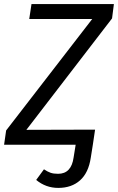

<svg xmlns="http://www.w3.org/2000/svg" viewBox="-27 -708 577 939"><path d="M521 -618 102 -73 438 -74 427 0 417 63Q406 137 364.5 174Q323 211 258 211Q197 211 150 172L188 120Q206 132 220.5 137Q235 142 257 142Q322 142 333 62L343 0H-7L3 -70L424 -615H116L127 -688H530Z"/></svg>

Font: Fira Sans Book
Style: Italic
Weight: 350
Italic angle: -8°
Designer: bBox Type GmbH & Carrois Corporate GbR & Edenspiekermann AG
Foundry: bBox Type GmbH & Carrois Corporate GbR & Edenspiekermann AG
Version: Version 4.301